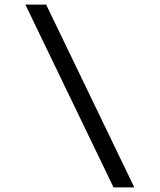

<svg xmlns="http://www.w3.org/2000/svg" viewBox="-20 -749 692 832"><path d="M90 -729H180L562 63H472Z"/></svg>

Font: Cafe24 ClassicType
Style: Regular
Weight: 400
Designer: Cafe24 thkim, hmlim, mnelim & 4IR
Foundry: Cafe24
Version: Version 1.000